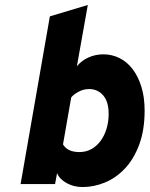

<svg xmlns="http://www.w3.org/2000/svg" viewBox="-20 -742 603 774"><path d="M313 12Q277 12 248.5 -4Q220 -20 210 -44L202 0H63L181 -676L334 -722L290 -475Q309 -498 337 -510.5Q365 -523 397 -523Q431 -523 461.5 -508Q492 -493 514.5 -463.5Q537 -434 550 -392Q563 -350 563 -296Q563 -217 541 -158.5Q519 -100 483.5 -62.5Q448 -25 403.5 -6.5Q359 12 313 12ZM300 -129Q327 -129 348.5 -141Q370 -153 385.5 -174Q401 -195 409.5 -223Q418 -251 418 -283Q418 -332 396 -357.5Q374 -383 339 -383Q316 -383 295.5 -371.5Q275 -360 267 -349L234 -160Q252 -129 300 -129Z"/></svg>

Font: Overpass Heavy
Style: Italic
Weight: 900
Italic angle: -10°
Designer: Delve Withrington, Dave Bailey
Foundry: Delve Fonts
Version: Version 3.000;DELV;Overpass